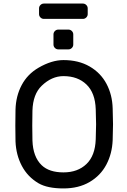

<svg xmlns="http://www.w3.org/2000/svg" viewBox="-20 -1047 712 1077"><path d="M199 -968V-1000Q199 -1011 207 -1019Q215 -1027 226 -1027H445Q456 -1027 464 -1019Q472 -1011 472 -1000V-968Q472 -957 464 -949Q456 -941 445 -941H226Q215 -941 207 -949Q199 -957 199 -968ZM364 -770H307Q296 -770 288 -778Q280 -786 280 -797V-854Q280 -865 288 -873Q296 -881 307 -881H364Q375 -881 383 -873Q391 -865 391 -854V-797Q391 -786 383 -778Q375 -770 364 -770ZM612 -439Q614 -379 614 -350Q614 -321 612 -261Q609 -185 576.5 -123.5Q544 -62 482.5 -26Q421 10 336 10Q246 10 196 -19Q135 -55 102.5 -116.5Q70 -178 67 -254Q66 -284 66 -343Q66 -402 67 -432Q69 -508 101.5 -569.5Q134 -631 196 -667Q270 -710 336 -710Q421 -710 483 -674Q545 -638 577.5 -576.5Q610 -515 612 -439ZM214 -566Q165 -519 162 -427Q161 -397 161 -343Q161 -289 162 -259Q165 -167 214 -120Q256 -80 336 -80Q416 -80 465 -127Q514 -174 517 -266Q519 -326 519 -350Q519 -374 517 -434Q514 -526 465 -573Q416 -620 336 -620Q270 -620 214 -566Z"/></svg>

Font: Contemporary
Style: Regular
Weight: 400
Designer: Victor Tran
Foundry: Victor Tran
Version: Version 1.100